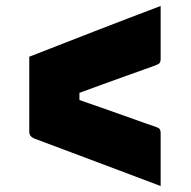

<svg xmlns="http://www.w3.org/2000/svg" viewBox="-20 -622 640 643"><path d="M78 -432Q180 -472 296 -517Q412 -562 518 -602V-424Q518 -417 515.5 -412.5Q513 -408 505 -405Q493 -400 464.5 -390Q436 -380 398.5 -366.5Q361 -353 321 -338.5Q281 -324 246 -311V-287Q281 -275 321 -261Q361 -247 398.5 -233.5Q436 -220 464.5 -210Q493 -200 505 -196Q513 -193 515.5 -188.5Q518 -184 518 -176V1Q412 -39 307 -78.5Q202 -118 95 -158Q78 -165 78 -181Z"/></svg>

Font: Recursive Sn Lnr St Blk
Style: Regular
Weight: 900
Version: Version 1.079;hotconv 1.0.112;makeotfexe 2.5.65598; ttfautoh